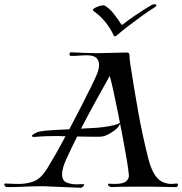

<svg xmlns="http://www.w3.org/2000/svg" viewBox="-54 -880 857 903"><path d="M325 3 176 -3Q166 -4 156.5 -4Q147 -4 138 -4Q99 -4 59.5 -2Q20 0 -21 0Q-26 0 -30 -4Q-34 -8 -34 -12Q-34 -17 -27 -17Q-10 -16 5 -15.5Q20 -15 34 -15Q74 -15 106 -27.5Q138 -40 167 -86Q182 -110 205.5 -151Q229 -192 254 -239Q238 -240 225 -240Q212 -240 199 -240Q156 -240 135 -238Q114 -236 106 -236Q96 -236 96 -241Q96 -245 109.5 -252.5Q123 -260 130 -261Q157 -266 193 -268Q229 -270 272 -272Q300 -325 326.5 -376.5Q353 -428 373 -469Q393 -510 401 -529Q406 -540 409 -552.5Q412 -565 412 -575Q412 -594 400.5 -606.5Q389 -619 358 -620Q339 -620 320 -618.5Q301 -617 282 -617H280Q273 -617 273 -626Q273 -629 275 -632Q277 -635 281 -634Q321 -632 351.5 -631Q382 -630 404 -630Q420 -630 432 -630.5Q444 -631 452 -631Q475 -632 497.5 -632Q520 -632 543 -633Q555 -633 555 -619.5Q555 -606 558 -584Q576 -467 595.5 -357Q615 -247 644 -132Q658 -80 676 -55Q694 -30 714 -22.5Q734 -15 751 -15Q759 -15 766 -16Q773 -17 777 -17Q783 -17 783 -10Q783 -7 780.5 -3.5Q778 0 774 0Q764 0 741 -0.5Q718 -1 693.5 -1.5Q669 -2 656 -2H556Q526 -2 509.5 -1.5Q493 -1 485 -0.5Q477 0 469 0Q465 0 459.5 -4Q454 -8 454 -12Q454 -16 459 -16Q464 -16 471.5 -15.5Q479 -15 486 -15Q526 -15 540 -28Q554 -41 552 -57Q550 -83 542 -130.5Q534 -178 523 -236Q512 -294 500.5 -351Q489 -408 479 -454Q469 -500 462 -523Q427 -460 393 -398.5Q359 -337 327 -275L384 -278Q408 -279 434 -282.5Q460 -286 480 -291Q500 -296 505 -300Q507 -302 509 -302Q512 -302 509 -294Q502 -279 483 -265.5Q464 -252 451 -246Q433 -237 413.5 -237Q394 -237 374 -237Q355 -237 339 -237.5Q323 -238 309 -238Q296 -212 283 -185.5Q270 -159 258 -132Q238 -88 238 -61Q238 -30 259.5 -21.5Q281 -13 305 -13Q313 -13 321 -13.5Q329 -14 336 -14H339Q342 -14 342 -12Q342 -8 336 -2Q330 4 325 3ZM486 -709Q483 -709 480 -714Q468 -743 443 -774.5Q418 -806 386 -828Q380 -833 385.5 -838Q391 -843 402 -847.5Q413 -852 423.5 -854Q434 -856 438 -854Q461 -841 482 -814Q503 -787 516 -766Q519 -762 524 -765Q546 -783 574.5 -802.5Q603 -822 627.5 -837.5Q652 -853 660 -857Q666 -860 673 -860Q682 -860 682 -855Q680 -849 671 -844Q645 -828 612.5 -804.5Q580 -781 549.5 -757.5Q519 -734 497 -715Q491 -709 486 -709Z"/></svg>

Font: Tapestry
Style: Regular
Weight: 400
Designer: Robert E. Leuschke
Foundry: Robert E. Leuschke
Version: Version 1.010; ttfautohint (v1.8.4.7-5d5b)